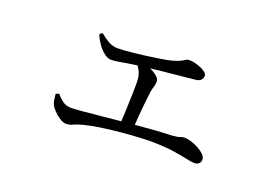

<svg xmlns="http://www.w3.org/2000/svg" viewBox="-67 -642 1134 786"><g transform="rotate(20 500.0 -249.0)"><path d="M695.6 -391.3Q683.6 -389.7 659.6 -387.5Q635.6 -385.2 605.2 -382.2Q574.9 -379.3 542.6 -375.8Q510.2 -372.3 480.6 -368.6Q432.2 -363.2 397.1 -356.5Q361.9 -349.8 343.8 -349.8Q329.7 -349.8 317 -358.9Q304.3 -368 293.3 -380.5Q284.9 -391 276.2 -404.5Q267.6 -417.9 262.4 -432.7L274.2 -440.7Q292.6 -425.1 311.5 -414.2Q330.5 -403.3 352.3 -403.3Q377.7 -403.3 422.7 -408.2Q467.7 -413.1 520.2 -420.9Q562.3 -426.9 584.9 -433.6Q607.6 -440.3 617.8 -446.2Q628 -452 632.9 -455.2Q637.9 -458.4 645.4 -458.4Q661.6 -458.4 680.6 -452.5Q699.5 -446.7 713.1 -437.8Q726.8 -428.9 726.8 -419.2Q726.8 -409.1 719.7 -400.9Q712.7 -392.7 695.6 -391.3ZM454.6 -388.8Q470.3 -385 487.1 -379.1Q503.8 -373.2 518 -365.7Q532.1 -358.1 541 -348.9Q549.9 -339.8 549.9 -328.9Q549.9 -318.3 546.2 -306.6Q542.4 -294.8 540 -281Q537.6 -262.8 534.5 -233Q531.4 -203.3 528.7 -170.8Q526.1 -138.3 524.7 -109.9L468.1 -108Q470.1 -135.2 471.5 -170.9Q472.9 -206.5 473.8 -240.5Q474.7 -274.5 474.7 -294.6Q474.7 -323.4 467.3 -341.3Q459.9 -359.3 443.5 -376.5ZM178.1 -141.4 191.4 -146.7Q204.3 -131.5 219.7 -120.2Q235.2 -108.8 255.5 -108.8Q268.8 -108.8 303.3 -111.7Q337.8 -114.6 385 -119.4Q432.1 -124.2 484.3 -129.2Q536.6 -134.2 587.3 -138.2Q638.1 -142.2 679.4 -143.4Q706.7 -145.2 717.5 -149.4Q728.2 -153.5 736.1 -153.5Q748.5 -153.5 765.2 -148.3Q781.9 -143.2 798 -134.5Q814 -125.8 824.5 -115.4Q834.9 -104.9 834.9 -94.3Q834.9 -82.7 827.9 -75.9Q820.8 -69.1 807.7 -69.1Q796.6 -69.1 773.6 -74.2Q750.6 -79.2 717.1 -84.6Q683.5 -89.9 640.6 -91.3Q610.5 -92.8 568.7 -90.7Q526.9 -88.6 481.5 -84.3Q436.1 -80.1 395.5 -74Q354.8 -67.9 326.9 -60.3Q303.4 -54.5 289 -47.4Q274.6 -40.4 259.8 -40.4Q247.3 -40.4 231.8 -50.2Q216.4 -60.1 203.8 -73.5Q191.3 -86.9 186.9 -96.4Q182.9 -105.2 181.3 -115.4Q179.6 -125.7 178.1 -141.4Z"/></g></svg>

Font: Noto Serif KR
Style: Regular
Weight: 200
Designer: Ryoko NISHIZUKA 西塚涼子 (kana & ideographs); Frank Grießhammer (Latin, Greek & Cyrillic); Wenlong ZHANG 张文龙 (bopomofo); San
Foundry: Adobe
Version: Version 2.001;hotconv 1.1.0;makeotfexe 2.6.0